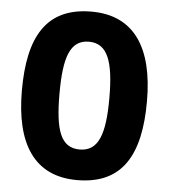

<svg xmlns="http://www.w3.org/2000/svg" viewBox="-50 -799 672 763"><g transform="rotate(5 286.0 -418.0)"><path d="M535 -418C535 -630 456 -754 285 -754C102 -754 36 -629 36 -418C36 -207 113 -82 285 -82C468 -82 535 -207 535 -418ZM186 -418C186 -562 209 -634 285 -634C360 -634 385 -562 385 -418C385 -273 360 -204 285 -204C209 -204 186 -273 186 -418Z"/></g></svg>

Font: Noto Sans Telugu UI
Style: Bold
Weight: 700
Designer: Jelle Bosma - Monotype Design Team
Foundry: Monotype Imaging Inc.
Version: Version 2.005